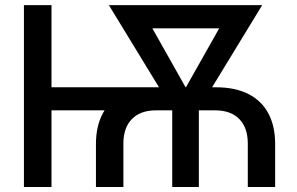

<svg xmlns="http://www.w3.org/2000/svg" viewBox="-20 -748 1188 768"><path d="M363.8 0V-171.9Q363.8 -243.2 390.9 -293.9Q418 -344.7 471.2 -371.8Q524.4 -398.9 602.1 -398.9H842.8Q920.9 -398.9 973.9 -371.8Q1026.9 -344.7 1053.7 -293.9Q1080.6 -243.2 1080.6 -171.9V0H971.2V-173.8Q971.2 -237.3 937 -272Q902.8 -306.6 840.8 -306.6H603.5Q542 -306.6 507.8 -272Q473.6 -237.3 473.6 -173.8V0ZM75.7 0V-727.5H186V0ZM161.6 -306.6V-398.9H624V-306.6ZM668.9 0V-368.2H775.4V0ZM679.7 -294.4 415.5 -727.5H537.1L753.9 -342.8L739.3 -294.4ZM704.6 -294.4 694.3 -346.7 909.2 -727.5H1028.8L764.6 -294.4ZM497.1 -634.8V-727.5H942.4V-634.8Z"/></svg>

Font: Inter 20pt Medium
Style: Regular
Weight: 500
Version: Version 4.001;git-66647c0bb